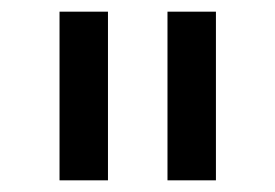

<svg xmlns="http://www.w3.org/2000/svg" viewBox="-20 -760 472 329"><path d="M82 -451V-740H165V-451ZM267 -451V-740H350V-451Z"/></svg>

Font: IBM Plex Sans Thai Text
Style: Regular
Weight: 450
Designer: Mike Abbink, Paul van der Laan, Pieter van Rosmalen, Ben Mitchell, Mark Frömberg
Foundry: Bold Monday
Version: Version 1.1